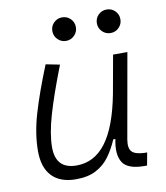

<svg xmlns="http://www.w3.org/2000/svg" viewBox="-82 -792 751 871"><g transform="rotate(-10 293.0 -357.0)"><path d="M198.2 10.3Q126 10.3 87.9 -29.5Q49.8 -69.3 49.8 -145Q49.8 -224.6 76.4 -315.2Q103 -405.8 152.3 -527.3L216.3 -514.6Q166 -385.3 140.9 -298.8Q115.7 -212.4 115.7 -150.9Q115.7 -50.8 211.9 -50.8Q293.5 -50.8 347.4 -122.1Q401.4 -193.4 429.7 -341.3L461.4 -517.6H527.3L458 -126.5Q451.7 -88.4 466.1 -72Q480.5 -55.7 523.4 -53.7H536.6L525.9 4.9H514.6Q436.5 4.9 413.6 -32.5Q390.6 -69.8 405.3 -138.7H395.5Q377.4 -96.2 352.8 -62.5Q328.1 -28.8 291 -9.3Q253.9 10.3 198.2 10.3ZM262.7 -615.7Q240.2 -615.7 224.4 -631.6Q208.5 -647.5 208.5 -669.9Q208.5 -692.9 224.4 -708.5Q240.2 -724.1 262.7 -724.1Q285.2 -724.1 301 -708.5Q316.9 -692.9 316.9 -669.9Q316.9 -647.5 301 -631.6Q285.2 -615.7 262.7 -615.7ZM467.8 -615.7Q445.3 -615.7 429.4 -631.6Q413.6 -647.5 413.6 -669.9Q413.6 -692.9 429.4 -708.5Q445.3 -724.1 467.8 -724.1Q490.2 -724.1 506.1 -708.5Q522 -692.9 522 -669.9Q522 -647.5 506.1 -631.6Q490.2 -615.7 467.8 -615.7Z"/></g></svg>

Font: Cascadia Code Light
Style: Italic
Weight: 300
Italic angle: -10°
Monospace: yes
Designer: Aaron Bell
Foundry: Saja Typeworks
Version: Version 2404.023; ttfautohint (v1.8.4)